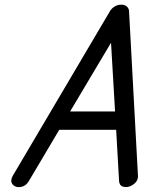

<svg xmlns="http://www.w3.org/2000/svg" viewBox="-20 -789 609 809"><path d="M275.4 -319.3H464.8L447.8 -608.9ZM33.7 -48.1 443.6 -742.4Q450.4 -753.9 463.3 -761.7Q476.1 -769.5 490.7 -769.3Q505.4 -769.5 514.2 -761.7Q522.9 -753.9 523.7 -742.7L561.3 -48.1Q562.3 -26.9 542.5 -12.2Q525.4 0.5 506.8 -1Q487.5 -2.2 482.9 -18.8Q481.9 -22.2 481.7 -25.9L469.5 -242.2H229.7L101.6 -26.1Q88.9 -4.4 66.4 -1Q47.9 1.7 36.1 -9Q22.7 -21.2 30.3 -41Q31.7 -44.4 33.7 -48.1Z"/></svg>

Font: Tecnico
Style: GruesoInclinado
Weight: 700
Italic angle: -15°
Version: Version 1.3